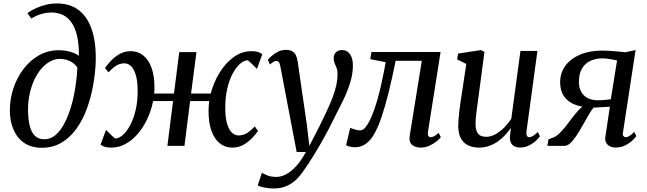

<svg xmlns="http://www.w3.org/2000/svg" viewBox="-20 -851 3776 1120"><path d="M223 11Q163 11 121.8 -17Q80.5 -45 59 -94.2Q37.5 -143.5 37.5 -207Q37.5 -274 58.5 -336.8Q79.5 -399.5 117.8 -449.5Q156 -499.5 208.2 -528.8Q260.5 -558 323 -558Q357.5 -558 390.2 -548.8Q423 -539.5 440 -525Q441 -590 430.5 -637.5Q420 -685 399.5 -716.2Q379 -747.5 349 -762.8Q319 -778 279.5 -778Q252 -778 223.5 -770Q195 -762 162 -743L140 -775Q166 -793 195 -805.5Q224 -818 252.8 -824.5Q281.5 -831 307.5 -831Q377.5 -831 423 -803Q468.5 -775 494.5 -726.8Q520.5 -678.5 530.5 -618Q540.5 -557.5 538.5 -492.5Q536 -426.5 523.8 -356.2Q511.5 -286 488 -220.5Q464.5 -155 427.8 -102.8Q391 -50.5 340.2 -19.8Q289.5 11 223 11ZM239 -38.5Q276 -38.5 305.5 -64.8Q335 -91 357.5 -134.8Q380 -178.5 395.8 -233Q411.5 -287.5 420.2 -345.5Q429 -403.5 431.5 -456Q420 -474 403.5 -485.5Q387 -497 368.2 -502.2Q349.5 -507.5 331 -507.5Q299.5 -507.5 271.5 -492Q243.5 -476.5 220 -448.8Q196.5 -421 179.5 -384Q162.5 -347 153 -303.2Q143.5 -259.5 143.5 -212.5Q143.5 -162.5 152 -123.2Q160.5 -84 181.2 -61.2Q202 -38.5 239 -38.5Z M630 10Q607 10 592 5.5Q577 1 566.5 -7L598.5 -93.5Q601.5 -90.5 608.5 -83.2Q615.5 -76 624.2 -67.5Q633 -59 640.8 -52.2Q648.5 -45.5 652 -43Q673.5 -43.5 696.2 -63.2Q719 -83 738.8 -119.5Q758.5 -156 770.8 -207Q783 -258 783 -320Q783 -376.5 772.5 -412.2Q762 -448 744.8 -464.8Q727.5 -481.5 706.5 -481.5Q679 -481.5 657.5 -467.8Q636 -454 612.5 -429L592.5 -454.5Q602 -468.5 622.8 -491.8Q643.5 -515 674 -533.8Q704.5 -552.5 743 -552.5Q784 -552.5 815.2 -528Q846.5 -503.5 863.8 -456Q881 -408.5 881 -339Q881 -330.5 880.5 -321.8Q880 -313 879 -305.5H995L1025.5 -547H1126L1094.5 -305.5H1209.5Q1226.5 -372 1261.5 -428.2Q1296.5 -484.5 1344 -518.5Q1391.5 -552.5 1447 -552.5Q1469.5 -552.5 1484.8 -548Q1500 -543.5 1510 -534.5L1479 -449Q1476 -452 1468.8 -459.2Q1461.5 -466.5 1452.8 -475Q1444 -483.5 1436.5 -490.2Q1429 -497 1425.5 -499.5Q1403.5 -499 1380.8 -479.2Q1358 -459.5 1338 -423Q1318 -386.5 1306 -335.5Q1294 -284.5 1294 -222.5Q1294 -166.5 1304.2 -130.8Q1314.5 -95 1332.2 -78Q1350 -61 1371 -61Q1398 -61 1419.8 -74.2Q1441.5 -87.5 1466 -113.5L1485 -87Q1475.5 -73.5 1454.8 -50.2Q1434 -27 1403.8 -8.5Q1373.5 10 1335 10Q1293 10 1262 -14.8Q1231 -39.5 1213.8 -87Q1196.5 -134.5 1196.5 -202.5Q1196.5 -216.5 1197.5 -231.5Q1198.5 -246.5 1200.5 -261.5H1089L1056 0H956.5L989.5 -261.5H873Q862.5 -207 839.5 -158Q816.5 -109 784.5 -71.2Q752.5 -33.5 713 -11.8Q673.5 10 630 10Z M1615.5 -463Q1612 -482 1606.5 -488.8Q1601 -495.5 1592.5 -495.5Q1583.5 -495.5 1574.8 -490.2Q1566 -485 1554.5 -474.5L1542.5 -502Q1547.5 -509 1562.8 -523Q1578 -537 1600 -548.5Q1622 -560 1647 -560Q1671.5 -560 1685.5 -551.5Q1699.5 -543 1706.5 -527.8Q1713.5 -512.5 1716.5 -491.5Q1723 -446 1729.8 -399.8Q1736.5 -353.5 1743.2 -307.2Q1750 -261 1756.8 -214.8Q1763.5 -168.5 1770 -122.5L1784.5 0L1848.5 -124.5Q1869 -167 1887.2 -205.5Q1905.5 -244 1919.2 -280Q1933 -316 1941 -350.8Q1949 -385.5 1949 -420.5Q1949 -441 1943.5 -455Q1938 -469 1932.2 -481.5Q1926.5 -494 1926.5 -510.5Q1926.5 -534 1940 -546.5Q1953.5 -559 1975 -559Q1996 -559 2010 -547.5Q2024 -536 2031.2 -515.8Q2038.5 -495.5 2038.5 -469Q2038.5 -418.5 2022 -366.5Q2005.5 -314.5 1981 -264.2Q1956.5 -214 1932.5 -168Q1914 -129.5 1894.5 -92.5Q1875 -55.5 1855.5 -21.5Q1836 12.5 1817.8 42.5Q1799.5 72.5 1783.5 97.2Q1767.5 122 1754 140Q1733.5 172 1708 196.5Q1682.5 221 1650 234.8Q1617.5 248.5 1575.5 248.5Q1551.5 248.5 1524.2 243.5Q1497 238.5 1483.5 230.5L1508 156Q1517 163 1539 172Q1561 181 1592 181Q1619.5 181 1648.5 166Q1677.5 151 1707 119Q1736.5 87 1764.5 35.5H1710.5Z M2477 -85.5Q2473.5 -65.5 2478.8 -58Q2484 -50.5 2491 -50.5Q2500.5 -50.5 2512 -56.2Q2523.5 -62 2539 -75.5L2551.5 -51Q2545 -41.5 2527.5 -27Q2510 -12.5 2485.5 -1.2Q2461 10 2433.5 10Q2401.5 10 2383 -6.8Q2364.5 -23.5 2370 -59L2440.5 -496.5H2288Q2266.5 -389.5 2246 -307.8Q2225.5 -226 2205.2 -167Q2185 -108 2163.5 -70.5Q2142.5 -33 2114.5 -12.5Q2086.5 8 2050 8Q2036 8 2019 3.8Q2002 -0.5 1999 -4L2023 -105.5Q2026 -104 2035.8 -100.2Q2045.5 -96.5 2057.5 -93.5Q2069.5 -90.5 2080.5 -90.5Q2096 -90.5 2110 -106.2Q2124 -122 2137 -148.2Q2150 -174.5 2161.5 -207Q2173 -239.5 2182.5 -273Q2194.5 -316.5 2204 -359Q2213.5 -401.5 2220.2 -435.8Q2227 -470 2229.5 -488L2140 -506L2146.5 -547.5H2550Z M2774.5 10Q2740.5 10 2713.2 -2Q2686 -14 2669.8 -41.5Q2653.5 -69 2653 -116Q2653 -133 2654.8 -154.5Q2656.5 -176 2659.2 -200Q2662 -224 2665.2 -247.8Q2668.5 -271.5 2672 -291.5L2700 -478L2646.5 -504.5L2652.5 -538.5L2786 -559L2806 -548L2771.5 -288.5Q2769 -268 2766 -246.8Q2763 -225.5 2760.2 -205Q2757.5 -184.5 2755.8 -166Q2754 -147.5 2754 -132Q2754 -101 2761.5 -83.8Q2769 -66.5 2783 -59.8Q2797 -53 2817 -53Q2843 -53 2870.2 -68Q2897.5 -83 2921.5 -107.2Q2945.5 -131.5 2962.5 -158.5L3016 -554H3115L3051.5 -87Q3049 -68.5 3053.5 -59.5Q3058 -50.5 3066.5 -50.5Q3076.5 -50.5 3088.2 -57.5Q3100 -64.5 3117.5 -81L3129.5 -56Q3124.5 -47.5 3108.2 -31.8Q3092 -16 3067.8 -3.2Q3043.5 9.5 3013.5 9.5Q2982 9.5 2967.5 -7.5Q2953 -24.5 2954.5 -52Q2954.5 -54 2955 -59.8Q2955.5 -65.5 2956.5 -73Q2957.5 -80.5 2958.2 -88.2Q2959 -96 2960 -102.5L2958.5 -103Q2943.5 -81.5 2924.8 -61.2Q2906 -41 2882.8 -25Q2859.5 -9 2832.5 0.5Q2805.5 10 2774.5 10Z M3679.5 -81.5 3692 -57Q3687 -49 3670.5 -33Q3654 -17 3629 -3.8Q3604 9.5 3572 9.5Q3542 9.5 3525.5 -5.8Q3509 -21 3510.5 -47L3537.5 -228.5Q3525 -227.5 3507.5 -226.8Q3490 -226 3472.5 -225Q3455 -224 3442 -223Q3430 -208 3417.2 -186.5Q3404.5 -165 3390.5 -139.8Q3376.5 -114.5 3360.5 -88Q3338.5 -51 3316.5 -25.5Q3294.5 0 3271.5 0H3173L3179.5 -38.5L3201.5 -46.5Q3221.5 -53 3240.8 -70.8Q3260 -88.5 3278.5 -112.2Q3297 -136 3315.5 -160.5Q3334 -185 3353 -206Q3372 -227 3392.5 -239L3412 -225Q3366.5 -228 3335.2 -240.2Q3304 -252.5 3284.8 -271.8Q3265.5 -291 3256.5 -316Q3247.5 -341 3247.5 -370Q3247.5 -426 3278 -467.5Q3308.5 -509 3364 -532.5Q3419.5 -556 3494.5 -556Q3510.5 -556 3533.5 -554.5Q3556.5 -553 3581.5 -551Q3606.5 -549 3627 -546L3687.5 -559L3613.5 -75Q3611.5 -61.5 3617.8 -56Q3624 -50.5 3630 -50.5Q3640 -50.5 3652 -58Q3664 -65.5 3679.5 -81.5ZM3543 -272 3579.5 -498Q3573 -499.5 3558.2 -502.8Q3543.5 -506 3526 -508.2Q3508.5 -510.5 3493.5 -510.5Q3457.5 -510.5 3426.5 -497.2Q3395.5 -484 3376.2 -453.5Q3357 -423 3357 -371.5Q3357 -325.5 3385.2 -295.8Q3413.5 -266 3470 -266Q3482 -266 3497 -267.2Q3512 -268.5 3524.8 -269.8Q3537.5 -271 3543 -272Z"/></svg>

Font: Merriweather 36pt
Style: Italic
Weight: 400
Italic angle: -7.8°
Version: Version 2.101